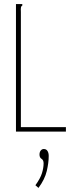

<svg xmlns="http://www.w3.org/2000/svg" viewBox="-20 -643 390 938"><path d="M58 -623H89V-616Q84 -614 82.5 -607.5Q81 -601 82 -584V-22H302V0H58ZM168 275 153 262Q177 229 185 203Q193 177 193 155Q193 139 183 133Q173 127 173 112Q173 100 179 92.5Q185 85 194 85Q206 85 212 94.5Q218 104 218 119Q218 152 208.5 192.5Q199 233 168 275Z"/></svg>

Font: Inconsolata ExtraCondensed ExtraLight
Style: Regular
Weight: 200
Width: 2
Monospace: yes
Designer: Raph Levien, Cyreal, Brenton Simpson
Foundry: Raph Levien, Cyreal, Google
Version: Version 3.001; ttfautohint (v1.8.2.53-6de2)